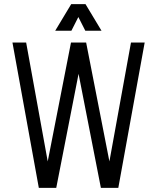

<svg xmlns="http://www.w3.org/2000/svg" viewBox="-20 -905 757 925"><path d="M466 0 329 -700H395L532 0ZM167 0 40 -700H106L233 0ZM185 0 322 -700H388L251 0ZM484 0 611 -700H677L550 0ZM323 -885H389L324 -757H246ZM392 -885 469 -757H391L326 -885Z"/></svg>

Font: Akshar Light
Style: Regular
Weight: 300
Designer: Tall Chai
Foundry: Tall Chai
Version: Version 1.100